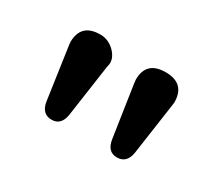

<svg xmlns="http://www.w3.org/2000/svg" viewBox="-59 -876 521 460"><g transform="rotate(30 201.5 -646.5)"><path d="M79.1 -560.5 58.6 -703.1 57.6 -711.9Q57.6 -763.7 111.3 -763.7Q133.8 -763.7 151.4 -746.1Q167 -729.5 165 -712.9L163.1 -703.1L142.6 -560.5Q137.7 -528.3 111.3 -528.3Q84 -528.3 79.1 -560.5ZM260.7 -560.5 239.3 -703.1 238.3 -712.9Q238.3 -763.7 292 -763.7Q345.7 -763.7 345.7 -710.9L344.7 -703.1L324.2 -560.5Q319.3 -528.3 292 -528.3Q265.6 -528.3 260.7 -560.5Z"/></g></svg>

Font: jf-openhuninn-2.1
Style: Regular
Weight: 400
Designer: [Kosugi Maru]
Designed by MOTOYA      

[Varela Round]
Joe Prince (Latin component); Avraham Cornfeld (Hebrew component)
Foundry: justfont Co., Ltd.
Version: 2.1